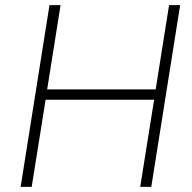

<svg xmlns="http://www.w3.org/2000/svg" viewBox="-20 -725 744 745"><path d="M60 0 172 -705H215L163 -378H584L636 -705H679L567 0H524L578 -338H157L103 0Z"/></svg>

Font: Nunito Sans 10pt SemiCondensed ExtraLight
Style: Italic
Weight: 250
Width: 4
Italic angle: -9°
Designer: Vernon Adams
Foundry: Vernon Adams
Version: Version 3.101;gftools[0.9.27]